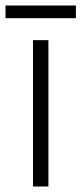

<svg xmlns="http://www.w3.org/2000/svg" viewBox="-40 -678 296 698"><path d="M136 0H80V-532H136ZM236 -658V-612H-20V-658Z"/></svg>

Font: Noto Sans Tamil SemiCondensed Light
Style: Regular
Weight: 300
Width: 4
Designer: Jelle Bosma - Monotype Design Team
Foundry: Monotype Imaging Inc.
Version: Version 2.004; ttfautohint (v1.8.4.7-5d5b)